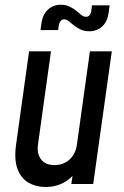

<svg xmlns="http://www.w3.org/2000/svg" viewBox="-20 -756 508 789"><path d="M167 12.5Q233.5 12.5 278 -33L273 0H363L439.5 -545H349.5L296 -161.5Q291 -123.5 265.8 -100.5Q240.5 -77.5 203.5 -77.5Q167.5 -77.5 149.2 -100.5Q131 -123.5 136 -161.5L189.5 -545H99.5L46 -161.5Q37.5 -100 52 -61.5Q66.5 -23 97.2 -5.2Q128 12.5 167 12.5ZM347 -627.5Q378 -627.5 399.8 -647Q421.5 -666.5 426.5 -704.5L430.5 -734H358L355 -711Q354 -702 348.8 -694.5Q343.5 -687 333.5 -687Q323 -687 314 -694.5Q305 -702 294.5 -711Q284.5 -719.5 268 -728Q251.5 -736.5 229.5 -736.5Q199 -736.5 177.2 -716.8Q155.5 -697 150 -659L146.5 -632.5H219L222 -653.5Q223.5 -662 228.8 -669.2Q234 -676.5 243.5 -676.5Q253.5 -676.5 263 -668.8Q272.5 -661 282.5 -652.5Q292.5 -644.5 308.5 -636Q324.5 -627.5 347 -627.5Z"/></svg>

Font: Mohave Medium
Style: Italic
Weight: 500
Italic angle: -8°
Designer: Gumpita Rahayu
Foundry: Tokotype
Version: Version 2.002; ttfautohint (v1.8.3)